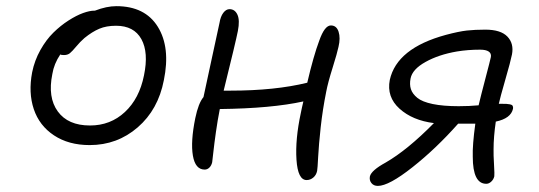

<svg xmlns="http://www.w3.org/2000/svg" viewBox="-20 -547 1761 627"><path d="M272.9 -73.2Q204.1 -73.2 156.2 -105Q108.4 -136.7 90.3 -190.7Q72.3 -244.6 85 -311Q92.8 -349.6 111.8 -383.5Q130.9 -417.5 154.3 -440.4Q177.7 -463.4 203.6 -480Q229.5 -496.6 251.2 -504.4Q272.9 -512.2 288.1 -512.2H290Q328.1 -526.9 359.9 -526.9Q453.6 -526.9 495.4 -459.5Q537.1 -392.1 515.1 -285.2Q496.6 -189 429.7 -131.1Q362.8 -73.2 272.9 -73.2ZM150.9 -305.2Q135.3 -229 168.7 -183.1Q202.1 -137.2 273.9 -137.2Q340.8 -137.2 387.9 -181.2Q435.1 -225.1 450.2 -300.8Q465.8 -375.5 441.7 -419.2Q417.5 -462.9 358.9 -462.9Q327.1 -462.9 304.2 -453.1Q281.2 -443.4 255.9 -422.9Q241.7 -410.6 228.8 -395Q215.8 -379.4 208.3 -373.3Q200.7 -367.2 189 -367.2Q179.7 -367.2 176.8 -369.1Q156.2 -338.4 150.9 -305.2Z M648.4 6.8Q617.7 6.8 609.9 -38.8Q602.1 -84.5 617.7 -161.1Q627.9 -210.4 644.5 -230Q652.8 -269.5 671.1 -353.5Q689.5 -437.5 696.8 -472.2Q700.2 -493.2 709.2 -505.1Q718.3 -517.1 729.5 -517.1Q747.1 -517.1 755.4 -499Q763.7 -481 756.8 -445.8Q750 -411.1 710.4 -251H732.4Q878.4 -251 983.4 -276.9Q1003.9 -364.7 1022.5 -414.1Q1040 -463.9 1060.5 -463.9Q1079.1 -463.9 1085.7 -443.4Q1092.3 -422.9 1085.4 -394Q1081.5 -375 1066.2 -325.9Q1050.8 -276.9 1045.4 -248Q1033.7 -189.9 1027.3 -131.8Q1021 -73.7 1019 -35.2Q1017.1 3.4 1015.6 11.2Q1012.7 24.9 1002.9 33Q993.2 41 981.4 41Q952.6 41 948.2 -25.4Q943.8 -91.8 962.4 -178.2Q962.9 -180.7 965.8 -194.6Q968.8 -208.5 970.7 -215.8Q867.2 -192.9 697.8 -190.9Q690.4 -153.3 685.1 -115.5Q679.7 -77.6 676.8 -50.8Q673.8 -23.9 672.9 -17.1Q670.4 -6.3 663.8 0.2Q657.2 6.8 648.4 6.8Z M1213.9 60.1Q1200.2 60.1 1192.9 50.8Q1185.5 41.5 1188 28.8Q1192.9 9.3 1239.3 -16.1Q1310.5 -57.1 1397 -145Q1327.1 -153.8 1284.7 -192.1Q1242.2 -230.5 1252.9 -286.1Q1275.9 -389.6 1436 -433.1Q1478 -444.3 1504.4 -447.3Q1530.8 -450.2 1564.9 -450.2Q1615.2 -450.2 1637 -427.5Q1658.7 -404.8 1651.9 -369.1Q1647.5 -346.7 1630.1 -286.6Q1612.8 -226.6 1608.9 -208Q1611.3 -208 1616.2 -208Q1627.9 -208 1633.3 -207.8Q1638.7 -207.5 1645.3 -206.3Q1651.9 -205.1 1654.1 -201.4Q1656.2 -197.8 1655.3 -191.9Q1648.4 -160.2 1599.1 -149.9Q1591.8 -100.1 1591.8 -59.1Q1591.3 -42.5 1593.3 -9.5Q1595.2 23.4 1594.2 28.8Q1591.8 39.1 1584.2 46.1Q1576.7 53.2 1567.9 53.2Q1523.9 53.2 1523.9 -35.2Q1522.5 -72.3 1532.2 -143.1H1523.9H1476.1Q1404.3 -62 1327.1 -1Q1250 60.1 1213.9 60.1ZM1320.8 -291Q1316.9 -271.5 1321.8 -256.1Q1326.7 -240.7 1342.8 -227.5Q1358.9 -214.4 1393.1 -207.3Q1427.2 -200.2 1478 -200.2Q1512.7 -200.2 1543 -203.1Q1549.8 -232.4 1565.2 -290.8Q1580.6 -349.1 1583 -360.8Q1585 -372.6 1575.9 -378.7Q1566.9 -384.8 1547.9 -384.8Q1507.8 -384.8 1472.2 -378.9Q1412.6 -368.7 1369.6 -344.7Q1326.7 -320.8 1320.8 -291Z"/></svg>

Font: Shantell Sans Irregular Bouncy
Style: Italic
Weight: 300
Italic angle: -11.31°
Designer: Stephen Nixon, Anya Danilova, Shantell Martin
Foundry: Arrow Type
Version: Version 1.006;[9816181b4]